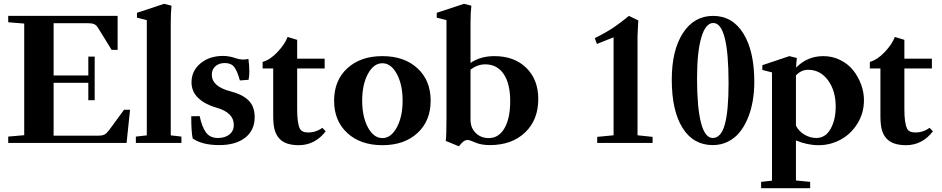

<svg xmlns="http://www.w3.org/2000/svg" viewBox="-20 -746 4916 1002"><path d="M22.9 0V-33.2L106.4 -40.5V-623L22.9 -629.9V-663.1H593.8V-485.8H562.5L490.7 -602.1Q482.9 -614.7 471.4 -619.9Q460 -625 437.5 -625H259.8V-352.1H440.9V-450.7H474.1V-223.1H440.9V-314H259.8V-38.1H494.6Q514.2 -38.1 525.4 -43.9Q536.6 -49.8 548.3 -65.4L627.4 -173.3H658.7L640.6 0Z M689 0V-33.2L746.1 -39.6V-641.1L694.8 -653.8V-679.2L836.4 -726.1L875 -716.3Q871.1 -676.3 871.1 -629.4V-39.6L926.8 -33.2V0Z M1124.5 11.2Q1036.1 11.2 985.8 -22.9Q978 -56.6 978 -139.2L1022 -140.1Q1033.7 -84.5 1054.7 -55.2Q1075.7 -25.9 1117.2 -25.9Q1154.3 -25.9 1177.2 -44.2Q1200.2 -62.5 1200.2 -94.2Q1200.2 -158.7 1109.4 -184.1Q1050.8 -200.7 1015.1 -234.1Q979.5 -267.6 979.5 -316.4Q979.5 -376 1025.9 -415Q1072.3 -454.1 1144.5 -454.1Q1177.2 -454.1 1212.9 -441.4Q1244.1 -430.7 1276.4 -438.5Q1281.2 -406.2 1281.2 -372.6Q1281.2 -350.6 1277.3 -329.6L1231.9 -326.2Q1218.3 -375.5 1202.4 -396.2Q1186.5 -417 1153.3 -417Q1123 -417 1104.2 -400.4Q1085.4 -383.8 1085.4 -356.4Q1085.4 -294.4 1182.6 -269.5Q1246.6 -252.9 1277.8 -221.2Q1309.1 -189.5 1309.1 -134.8Q1309.1 -66.4 1259.8 -27.6Q1210.4 11.2 1124.5 11.2Z M1539.1 11.7Q1470.2 11.7 1438.5 -22Q1421.4 -40.5 1413.6 -67.1Q1405.8 -93.8 1405.8 -141.6V-388.7H1350.6V-422.9Q1390.1 -434.1 1428.2 -474.4Q1466.3 -514.6 1481 -553.2L1530.8 -538.1V-439.9H1674.3V-388.7H1530.8V-176.3Q1530.8 -103 1544.9 -74.7Q1555.2 -54.7 1587.9 -54.7Q1629.9 -54.7 1662.1 -79.1L1679.7 -60.5Q1623.5 11.7 1539.1 11.7Z M2158.7 -51.8Q2089.8 11.7 1975.6 11.7Q1861.3 11.7 1792.5 -51.8Q1723.6 -115.2 1723.6 -220.7Q1723.6 -326.2 1792.5 -389.6Q1861.3 -453.1 1975.6 -453.1Q2089.8 -453.1 2158.7 -389.6Q2227.5 -326.2 2227.5 -220.7Q2227.5 -115.2 2158.7 -51.8ZM1975.6 -25.4Q2020.5 -25.4 2050.8 -81.1Q2081.1 -136.7 2081.1 -220.7Q2081.1 -304.7 2050.8 -360.4Q2020.5 -416 1975.6 -416Q1930.2 -416 1900.1 -360.4Q1870.1 -304.7 1870.1 -220.7Q1870.1 -136.7 1900.1 -81.1Q1930.2 -25.4 1975.6 -25.4Z M2375 17.6 2306.2 -10.7Q2310.1 -31.2 2310.1 -134.8V-641.1L2259.3 -653.8V-679.2L2401.4 -726.1L2439.9 -716.3Q2435.5 -678.7 2435.5 -629.4V-417.5Q2487.3 -453.1 2560.1 -453.1Q2664.1 -453.1 2726.6 -391.8Q2789.1 -330.6 2789.1 -229Q2789.1 -120.1 2720 -54.4Q2650.9 11.2 2536.6 11.2Q2491.2 11.2 2460 -2.4Q2430.7 -15.6 2420.4 -15.6Q2398.9 -15.6 2375 17.6ZM2435.5 -121.1Q2435.5 -79.1 2462.4 -52.2Q2489.3 -25.4 2530.8 -25.4Q2583 -25.4 2612.8 -76.9Q2642.6 -128.4 2642.6 -218.3Q2642.6 -309.6 2608.4 -359.9Q2574.2 -410.2 2512.2 -410.2Q2472.2 -410.2 2435.5 -382.8Z M3096.7 0V-31.7L3182.1 -40V-551.3L3095.2 -516.6L3084 -546.9Q3142.1 -575.7 3180.7 -601.6Q3219.2 -627.4 3262.2 -663.1L3311 -639.6Q3307.1 -574.7 3307.1 -558.6V-40L3385.7 -31.7V0Z M3700.2 11.2Q3598.1 11.2 3542 -78.6Q3485.8 -168.5 3485.8 -330.1Q3485.8 -483.4 3543.9 -573.2Q3602.1 -663.1 3701.7 -663.1Q3802.7 -663.1 3859.6 -571Q3916.5 -479 3916.5 -318.4Q3916.5 -266.6 3908.2 -218.8Q3899.9 -170.9 3882.6 -128.9Q3865.2 -86.9 3840.1 -55.9Q3814.9 -24.9 3779.1 -6.8Q3743.2 11.2 3700.2 11.2ZM3699.7 -25.9Q3742.7 -25.9 3762.5 -95.9Q3782.2 -166 3782.2 -312.5Q3782.2 -626 3702.6 -626Q3662.1 -626 3639.9 -550Q3617.7 -474.1 3617.7 -336.4Q3617.7 -185.5 3638.2 -105.7Q3658.7 -25.9 3699.7 -25.9Z M3952.1 236.3V203.1L4008.8 196.8V-368.2L3958.5 -380.9V-405.8L4099.6 -453.1L4138.7 -443.4Q4135.3 -418.5 4134.8 -393.1Q4191.9 -452.1 4274.4 -453.1Q4322.8 -453.6 4364 -433.3Q4405.3 -413.1 4431.9 -379.9Q4458.5 -346.7 4473.6 -305.9Q4488.8 -265.1 4488.8 -223.6Q4488.8 -156.2 4455.1 -101.6Q4421.4 -46.9 4367.4 -17.6Q4313.5 11.7 4252.4 11.7Q4192.9 11.7 4133.8 -13.2V195.8L4208 203.1V236.3ZM4197.3 -381.8Q4160.6 -381.8 4133.8 -352.1V-90.3Q4148.9 -60.5 4178.5 -43.2Q4208 -25.9 4239.7 -25.9Q4288.1 -25.9 4314.7 -73.5Q4341.3 -121.1 4341.3 -189.9Q4341.3 -272 4301.3 -326.9Q4261.2 -381.8 4197.3 -381.8Z M4708 11.7Q4639.2 11.7 4607.4 -22Q4590.3 -40.5 4582.5 -67.1Q4574.7 -93.8 4574.7 -141.6V-388.7H4519.5V-422.9Q4559.1 -434.1 4597.2 -474.4Q4635.3 -514.6 4649.9 -553.2L4699.7 -538.1V-439.9H4843.3V-388.7H4699.7V-176.3Q4699.7 -103 4713.9 -74.7Q4724.1 -54.7 4756.8 -54.7Q4798.8 -54.7 4831.1 -79.1L4848.6 -60.5Q4792.5 11.7 4708 11.7Z"/></svg>

Font: Elstob 10pt
Style: Bold
Weight: 700
Designer: Peter S. Baker
Version: Version 1.015